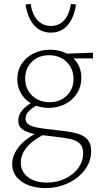

<svg xmlns="http://www.w3.org/2000/svg" viewBox="-20 -668 516 977"><path d="M453 -371H354Q394 -331 394 -272Q394 -229 372.5 -194Q351 -159 312.5 -139Q274 -119 227 -119Q194 -119 164 -130Q137 -114 123.5 -98.5Q110 -83 110 -65Q110 -45 126 -34.5Q142 -24 171.5 -18.5Q201 -13 258 -7Q327 0 364.5 9Q402 18 423 39.5Q444 61 444 101Q444 152 412.5 195Q381 238 327.5 263.5Q274 289 211 289Q137 289 89.5 255.5Q42 222 42 167Q42 126 70.5 86Q99 46 156 14Q116 6 94.5 -9.5Q73 -25 73 -53Q73 -80 88.5 -101Q104 -122 136 -143Q104 -163 86 -194.5Q68 -226 68 -265Q68 -308 89.5 -342Q111 -376 149.5 -395.5Q188 -415 235 -415Q284 -415 321 -395L453 -400ZM354 -266Q354 -319 319 -353Q284 -387 229 -387Q176 -387 142 -353.5Q108 -320 108 -268Q108 -216 143 -182Q178 -148 232 -148Q286 -148 320 -181.5Q354 -215 354 -266ZM239 25Q224 24 196 20Q86 80 86 159Q86 206 122.5 233.5Q159 261 219 261Q270 261 312.5 240.5Q355 220 379 186Q403 152 403 112Q403 79 386 62.5Q369 46 337 39Q305 32 239 25ZM110 -645 136 -648Q144 -594 171 -565Q198 -536 239 -536Q280 -536 306 -564.5Q332 -593 341 -648L367 -645Q356 -576 323.5 -539Q291 -502 239 -502Q187 -502 154 -539Q121 -576 110 -645Z"/></svg>

Font: Ysabeau Light
Style: Regular
Weight: 300
Designer: Christian Thalmann (Catharsis Fonts)
Version: Version 0.003